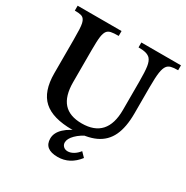

<svg xmlns="http://www.w3.org/2000/svg" viewBox="-218 -950 1316 1360"><g transform="rotate(30 440.0 -270.5)"><path d="M757 -522V-310Q757 -197 723.5 -126.5Q690 -56 619 -23Q548 10 433 10Q272 10 197.5 -57.5Q123 -125 123 -273V-547Q123 -599 121.5 -630Q120 -661 116 -678.5Q112 -696 105 -706Q96 -720 79 -725Q62 -730 27 -730V-770H386V-730Q344 -730 324 -725.5Q304 -721 293 -708Q280 -692 275 -658.5Q270 -625 270 -547V-285Q270 -172 319 -117Q368 -62 468 -62Q674 -62 674 -291V-522Q674 -605 668 -644.5Q662 -684 645 -703Q632 -717 609.5 -723.5Q587 -730 548 -730V-770H872V-730Q835 -730 815 -724.5Q795 -719 784 -705Q769 -686 763 -645.5Q757 -605 757 -522ZM570 106 605 142Q538 229 439 229Q329 229 329 141Q329 94 372 53.5Q415 13 494 -15H556V-10Q501 14 466.5 48.5Q432 83 432 114Q432 133 445.5 146Q459 159 481 159Q503 159 527 145Q551 131 570 106Z"/></g></svg>

Font: Libre Baskerville
Style: Bold
Weight: 700
Designer: Pablo Impallari, Rodrigo Fuenzalida
Foundry: Pablo Impallari, Rodrigo Fuenzalida
Version: Version 1.051; ttfautohint (v1.8.4.7-5d5b)